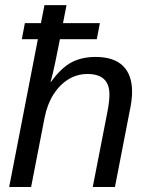

<svg xmlns="http://www.w3.org/2000/svg" viewBox="-20 -745 596 765"><path d="M183.1 -418.5Q223.6 -474.6 264.4 -496.3Q305.2 -518.1 361.3 -518.1Q433.6 -518.1 470 -482.4Q506.3 -446.8 506.3 -379.4Q506.3 -363.8 503.9 -343.8Q501.5 -323.7 496.1 -299.3L438 0H349.6L407.2 -295.4Q416 -338.9 416 -368.7Q416 -450.2 328.6 -450.2Q287.6 -450.2 252.7 -429Q217.8 -407.7 193.1 -368.9Q168.5 -330.1 157.7 -276.4L104 0H16.6L130.9 -588.9H66.9L79.1 -652.8H143.1L157.2 -724.6H245.1L231 -652.8H377.9L365.7 -588.9H218.8Q208 -535.2 201.2 -501.7Q194.3 -468.3 190.9 -455.1Q187.5 -441.4 185.1 -432.4Q182.6 -423.3 181.6 -418.5Z"/></svg>

Font: Arimo
Style: Italic
Weight: 400
Italic angle: -12°
Designer: Steve Matteson
Foundry: Monotype Imaging Inc.
Version: Version 1.33